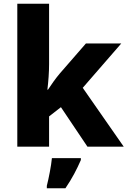

<svg xmlns="http://www.w3.org/2000/svg" viewBox="-20 -780 678 1021"><path d="M241 -439Q241 -407 238.5 -371.5Q236 -336 232 -303H235Q248 -323 264.5 -346Q281 -369 297 -388L437 -549H625L420 -313L638 0H445L304 -210L241 -161V0H72V-760H241ZM410 71Q394 108 374.5 144.5Q355 181 328 221H229V208Q237 177 245 134.5Q253 92 256 61H410Z"/></svg>

Font: Noto Sans Sinhala ExtraBold
Style: Regular
Weight: 800
Designer: Jelle Bosma - Monotype Design Team
Foundry: Monotype Imaging Inc.
Version: Version 2.006; ttfautohint (v1.8.4.7-5d5b)